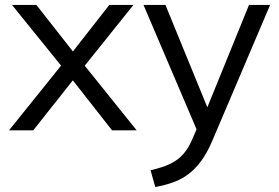

<svg xmlns="http://www.w3.org/2000/svg" viewBox="-20 -522 1119 769"><path d="M16.1 0 241 -279.5V-238.9L28 -502.3H125.7L286.6 -297.3H257.5L417.8 -502.3H514.5L304.6 -240.5V-277.3L527.4 0H428.8L256.9 -219H286.6L113.2 0Z M601.9 227 583 159.8Q630 149.3 661.2 134.4Q692.4 119.6 713.4 95.9Q734.4 72.3 750 36.1L775.5 -23.4L773.6 10.7L554.7 -502.3H642.6L823.4 -60.6H797.6L977.3 -502.3H1061.9L830.3 41.8Q810 90 786.1 122.3Q762.3 154.6 734.8 175.3Q707.2 196 674.2 208Q641.2 220 601.9 227Z"/></svg>

Font: Mulish ExtraLight
Style: Regular
Weight: 200
Designer: Vernon Adams
Foundry: Vernon Adams
Version: Version 3.603